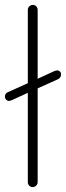

<svg xmlns="http://www.w3.org/2000/svg" viewBox="-25 -760 268 780"><path d="M223 -458Q223 -443 208 -437L128 -401V-20Q128 -12 122 -6Q116 0 108 0Q99 0 93.5 -6Q88 -12 88 -20V-383L23 -353Q15 -350 11 -350Q5 -350 0 -355Q-5 -360 -5 -369Q-5 -374 -1.5 -379Q2 -384 8 -386L88 -422V-720Q88 -728 94 -734Q100 -740 108 -740Q117 -740 122.5 -734Q128 -728 128 -720V-440L193 -470Q201 -474 208 -474Q214 -474 218.5 -469.5Q223 -465 223 -458Z"/></svg>

Font: Quicksand Light
Style: Regular
Weight: 300
Designer: Andrew Paglinawan
Foundry: Andrew Paglinawan
Version: Version 3.000